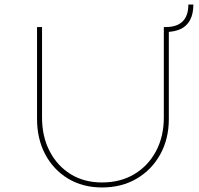

<svg xmlns="http://www.w3.org/2000/svg" viewBox="-20 -819 878 845"><path d="M429 6Q344 6 279.5 -33Q215 -72 179 -140Q143 -208 143 -296V-700H165V-302Q165 -218 198.5 -153.5Q232 -89 291 -52.5Q350 -16 429 -16Q510 -16 571 -52.5Q632 -89 666.5 -153.5Q701 -218 701 -302V-700H710Q759 -700 784 -725Q809 -750 809 -799H831Q831 -758 816.5 -731Q802 -704 775.5 -691.5Q749 -679 710 -678L723 -694V-295Q723 -208 685.5 -140Q648 -72 582 -33Q516 6 429 6Z"/></svg>

Font: Lexend Exa Thin
Style: Regular
Weight: 250
Designer: Bonnie Shaver-Troup, Thomas Jockin
Foundry: Lexend
Version: Version 1.007